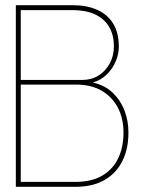

<svg xmlns="http://www.w3.org/2000/svg" viewBox="-20 -720 544 740"><path d="M260 -700H41V0H270Q337 0 382.5 -26Q428 -52 451.5 -99Q475 -146 475 -209Q475 -254 460 -293.5Q445 -333 415 -362Q385 -391 338 -402Q369 -411 391.5 -433Q414 -455 426 -483.5Q438 -512 438 -540Q438 -593 416.5 -628.5Q395 -664 355 -682Q315 -700 260 -700ZM298 -412H60V-681H256Q314 -681 349.5 -663Q385 -645 402 -614Q419 -583 419 -542Q419 -505 403 -475.5Q387 -446 360 -429Q333 -412 298 -412ZM271 -19H60V-394H273Q331 -394 371.5 -370.5Q412 -347 434 -305.5Q456 -264 456 -209Q456 -152 435 -109Q414 -66 373 -42.5Q332 -19 271 -19Z"/></svg>

Font: Advent Pro Thin
Style: Regular
Weight: 250
Version: Version 3.000